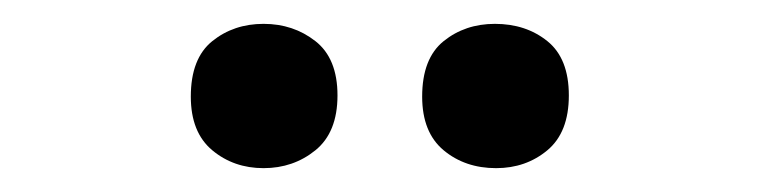

<svg xmlns="http://www.w3.org/2000/svg" viewBox="-20 -765 638 161"><path d="M140 -684Q140 -716 158 -730.5Q176 -745 201 -745Q226 -745 244.5 -730.5Q263 -716 263 -685Q263 -654 244.5 -639Q226 -624 201 -624Q176 -624 158 -639Q140 -654 140 -684ZM334 -684Q334 -716 352 -730.5Q370 -745 395 -745Q421 -745 439 -730.5Q457 -716 457 -685Q457 -654 439 -639Q421 -624 396 -624Q370 -624 352 -639Q334 -654 334 -684Z"/></svg>

Font: Noto Sans NKo Unjoined SemiBold
Style: Regular
Weight: 600
Designer: Monotype Design Team
Foundry: Monotype Imaging Inc.
Version: Version 2.004